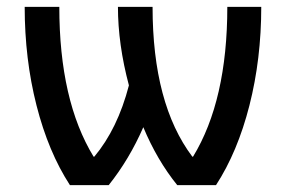

<svg xmlns="http://www.w3.org/2000/svg" viewBox="-20 -540 834 560"><path d="M543 -83Q643 -247 643 -520H742Q742 -368 707.5 -232.5Q673 -97 610 0H497Q438 -73 398 -169Q357 -75 297 0H184Q121 -97 86.5 -232.5Q52 -368 52 -520H153Q153 -247 253 -83H255Q323 -164 356 -291Q324 -411 324 -520H425Q425 -237 541 -83Z"/></svg>

Font: Mplus 1p Medium
Style: Regular
Weight: 500
Version: Version 1.061